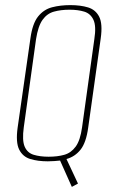

<svg xmlns="http://www.w3.org/2000/svg" viewBox="-20 -619 450 751"><path d="M261 112 215 9Q204 10 192.5 11Q181 12 167 12Q128 12 98.5 3Q69 -6 55 -34Q41 -62 49 -120L99 -469Q107 -527 129 -554.5Q151 -582 183.5 -590.5Q216 -599 255 -599Q295 -599 324.5 -590Q354 -581 368 -553.5Q382 -526 374 -469L325 -120Q317 -61 295 -33.5Q273 -6 240 3L285 99ZM170 -6Q205 -6 231.5 -13.5Q258 -21 276 -45.5Q294 -70 301 -121L349 -466Q357 -517 345.5 -541.5Q334 -566 309.5 -573.5Q285 -581 252 -581Q218 -581 191 -573.5Q164 -566 146.5 -541.5Q129 -517 121 -466L73 -121Q66 -70 76.5 -45.5Q87 -21 112 -13.5Q137 -6 170 -6Z"/></svg>

Font: Alumni Sans SC Thin
Style: Italic
Weight: 100
Italic angle: -8°
Designer: Robert E. Leuschke
Foundry: Robert E. Leuschke
Version: Version 1.016